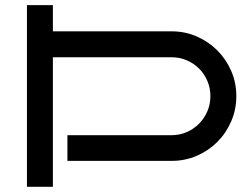

<svg xmlns="http://www.w3.org/2000/svg" viewBox="-20 -721 957 741"><path d="M892.1 -350.1Q892.1 -298.3 872.3 -252.7Q852.5 -207 818.6 -173.1Q784.7 -139.2 739.3 -119.6Q693.8 -100.1 642.1 -100.1H240.2V-199.2H642.1Q673.3 -199.2 700.7 -211.2Q728 -223.1 748.3 -243.7Q768.6 -264.2 780.3 -291.5Q792 -318.8 792 -350.1Q792 -381.3 780.3 -408.7Q768.6 -436 748.3 -456.3Q728 -476.6 700.7 -488.3Q673.3 -500 642.1 -500H184.1V0H84V-701.2H184.1V-600.1H642.1Q693.8 -600.1 739.3 -580.3Q784.7 -560.5 818.6 -526.6Q852.5 -492.7 872.3 -447.3Q892.1 -401.9 892.1 -350.1Z"/></svg>

Font: Bruno Ace SC
Style: Regular
Weight: 400
Designer: Astigmatic (AOETI)
Foundry: Astigmatic (AOETI)
Version: Version 1.000